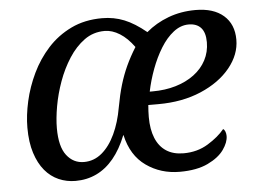

<svg xmlns="http://www.w3.org/2000/svg" viewBox="-44 -602 902 668"><g transform="rotate(-5 406.5 -268.0)"><path d="M194 10Q163 10 135.5 -2Q108 -14 87.5 -38.5Q67 -63 55 -100.5Q43 -138 43 -189Q43 -232 54 -281Q65 -330 87.5 -377Q110 -424 144.5 -462Q179 -500 226.5 -523Q274 -546 335 -546Q376 -546 412 -531.5Q448 -517 488 -484Q522 -513 566 -529.5Q610 -546 661 -546Q724 -546 759 -515.5Q794 -485 794 -431Q794 -379 756.5 -333Q719 -287 653.5 -259Q588 -231 504 -231H469Q468 -220 467.5 -209.5Q467 -199 467 -189Q467 -146 479.5 -115.5Q492 -85 516.5 -69Q541 -53 577 -53Q625 -53 662.5 -76Q700 -99 721 -125Q726 -122 728.5 -115Q731 -108 731 -100Q731 -78 713 -52.5Q695 -27 656.5 -8.5Q618 10 558 10Q492 10 441 -26Q390 -62 374 -134H373Q354 -86 327.5 -54Q301 -22 267.5 -6Q234 10 194 10ZM229 -53Q264 -53 291.5 -76Q319 -99 338 -139.5Q357 -180 366 -232Q374 -276 384 -309.5Q394 -343 408 -373.5Q422 -404 442 -436Q419 -468 392.5 -484.5Q366 -501 340 -501Q300 -501 269 -478.5Q238 -456 214.5 -419.5Q191 -383 175.5 -340Q160 -297 152.5 -254.5Q145 -212 145 -178Q145 -114 168.5 -83.5Q192 -53 229 -53ZM488 -277Q532 -277 569 -288Q606 -299 633.5 -319.5Q661 -340 676 -368.5Q691 -397 691 -431Q691 -465 676 -481.5Q661 -498 633 -498Q605 -498 580 -478.5Q555 -459 535 -426.5Q515 -394 500.5 -355Q486 -316 478 -277Z"/></g></svg>

Font: Noto Serif
Style: Italic
Weight: 400
Italic angle: -12°
Designer: Monotype Design Team
Foundry: Monotype Imaging Inc.
Version: Version 2.013